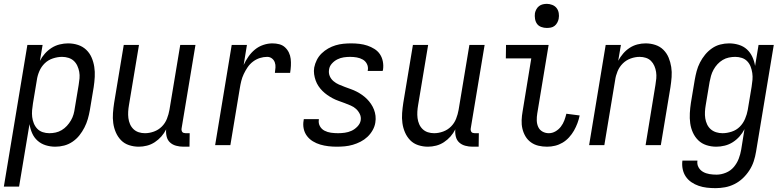

<svg xmlns="http://www.w3.org/2000/svg" viewBox="-48 -753 4068 996"><path d="M-28 215 94 -520H173L159 -437Q169 -457 184.5 -474.5Q200 -492 219.5 -504.5Q239 -517 261.5 -522.5Q284 -528 305 -528Q332 -528 356.5 -520Q381 -512 399 -495Q417 -478 427 -455Q437 -432 441 -406.5Q445 -381 443.5 -354Q442 -327 438 -301L418 -181Q414 -158 407.5 -135.5Q401 -113 390 -91.5Q379 -70 364 -51Q349 -32 328.5 -18Q308 -4 285 2Q262 8 239 8Q213 8 189 0.5Q165 -7 147 -23Q129 -39 119 -61.5Q109 -84 105 -109L51 215ZM208 -62Q224 -62 240.5 -65.5Q257 -69 272 -78Q287 -87 299 -100Q311 -113 320 -128.5Q329 -144 333.5 -160Q338 -176 340 -192L360 -312Q363 -329 364.5 -346.5Q366 -364 363 -380.5Q360 -397 353 -412Q346 -427 334.5 -437.5Q323 -448 307 -453Q291 -458 274 -458Q251 -458 226.5 -450Q202 -442 184 -424.5Q166 -407 156 -383.5Q146 -360 143 -337L123 -217Q120 -199 118.5 -181Q117 -163 119 -146Q121 -129 127.5 -113Q134 -97 145.5 -85Q157 -73 173.5 -67.5Q190 -62 208 -62Z M672 8Q646 8 621.5 0Q597 -8 580 -25.5Q563 -43 553 -66Q543 -89 539.5 -114.5Q536 -140 538 -166.5Q540 -193 544 -219L594 -520H673L621 -208Q618 -191 617 -174Q616 -157 618 -140.5Q620 -124 626.5 -109Q633 -94 644.5 -83Q656 -72 671.5 -67Q687 -62 704 -62Q727 -62 750.5 -70.5Q774 -79 791.5 -96.5Q809 -114 818 -137Q827 -160 831 -183L887 -520H966L894 -87Q893 -82 894 -77Q895 -72 897.5 -68.5Q900 -65 905 -63.5Q910 -62 915 -62H936L935 8H903Q884 8 865.5 3Q847 -2 834 -14Q821 -26 816.5 -44.5Q812 -63 814 -82Q804 -62 789 -45Q774 -28 755 -15.5Q736 -3 714.5 2.5Q693 8 672 8Z M1068 0 1154 -520H1233L1216 -416Q1226 -438 1240.5 -459Q1255 -480 1274.5 -496Q1294 -512 1318 -520Q1342 -528 1365 -528Q1384 -528 1401 -523.5Q1418 -519 1430.5 -507.5Q1443 -496 1450.5 -480.5Q1458 -465 1460 -447.5Q1462 -430 1461 -411.5Q1460 -393 1457 -375H1378Q1380 -389 1381 -403Q1382 -417 1377.5 -429.5Q1373 -442 1362.5 -450Q1352 -458 1338 -458Q1319 -458 1300 -452Q1281 -446 1264.5 -433.5Q1248 -421 1236.5 -404Q1225 -387 1216.5 -369Q1208 -351 1203.5 -332.5Q1199 -314 1196 -295L1147 0Z M1699 8Q1677 8 1655.5 5.5Q1634 3 1613.5 -3Q1593 -9 1575 -20Q1557 -31 1544.5 -47.5Q1532 -64 1527.5 -85Q1523 -106 1527 -128L1528 -135H1606V-132Q1603 -114 1611.5 -98.5Q1620 -83 1635.5 -75Q1651 -67 1669 -64.5Q1687 -62 1706 -62Q1723 -62 1741 -64.5Q1759 -67 1775.5 -74.5Q1792 -82 1806 -96.5Q1820 -111 1823 -128Q1826 -146 1818.5 -161.5Q1811 -177 1799 -188Q1787 -199 1771.5 -205.5Q1756 -212 1740.5 -218Q1725 -224 1709 -229.5Q1693 -235 1678 -243Q1663 -251 1649.5 -260.5Q1636 -270 1624.5 -281.5Q1613 -293 1604 -306.5Q1595 -320 1589.5 -335.5Q1584 -351 1581.5 -368Q1579 -385 1582 -403Q1586 -423 1595.5 -442Q1605 -461 1620.5 -476Q1636 -491 1654.5 -501.5Q1673 -512 1693 -518Q1713 -524 1733.5 -526Q1754 -528 1774 -528Q1795 -528 1816.5 -525.5Q1838 -523 1857.5 -516.5Q1877 -510 1894.5 -499Q1912 -488 1923 -471.5Q1934 -455 1938 -434Q1942 -413 1939 -392L1937 -385H1859L1860 -388Q1863 -406 1855.5 -421Q1848 -436 1834 -444Q1820 -452 1803 -455Q1786 -458 1768 -458Q1752 -458 1735 -455.5Q1718 -453 1702 -445Q1686 -437 1673.5 -423Q1661 -409 1659 -392Q1656 -374 1662.5 -358.5Q1669 -343 1682 -332Q1695 -321 1710 -314.5Q1725 -308 1741 -302Q1757 -296 1772.5 -290.5Q1788 -285 1802.5 -277.5Q1817 -270 1830.5 -260.5Q1844 -251 1855.5 -239.5Q1867 -228 1876.5 -214Q1886 -200 1892 -184.5Q1898 -169 1900 -152Q1902 -135 1899 -117Q1896 -97 1885 -77.5Q1874 -58 1858 -43Q1842 -28 1822.5 -18Q1803 -8 1782.5 -2Q1762 4 1741 6Q1720 8 1699 8Z M2172 8Q2146 8 2121.5 0Q2097 -8 2080 -25.5Q2063 -43 2053 -66Q2043 -89 2039.5 -114.5Q2036 -140 2038 -166.5Q2040 -193 2044 -219L2094 -520H2173L2121 -208Q2118 -191 2117 -174Q2116 -157 2118 -140.5Q2120 -124 2126.5 -109Q2133 -94 2144.5 -83Q2156 -72 2171.5 -67Q2187 -62 2204 -62Q2227 -62 2250.5 -70.5Q2274 -79 2291.5 -96.5Q2309 -114 2318 -137Q2327 -160 2331 -183L2387 -520H2466L2394 -87Q2393 -82 2394 -77Q2395 -72 2397.5 -68.5Q2400 -65 2405 -63.5Q2410 -62 2415 -62H2436L2435 8H2403Q2384 8 2365.5 3Q2347 -2 2334 -14Q2321 -26 2316.5 -44.5Q2312 -63 2314 -82Q2304 -62 2289 -45Q2274 -28 2255 -15.5Q2236 -3 2214.5 2.5Q2193 8 2172 8Z M2790 8Q2767 8 2745.5 3Q2724 -2 2706.5 -14.5Q2689 -27 2678 -45.5Q2667 -64 2662 -85.5Q2657 -107 2658 -130Q2659 -153 2663 -175L2708 -450H2576L2577 -520H2798L2739 -164Q2736 -146 2736.5 -128Q2737 -110 2744 -94.5Q2751 -79 2766 -70.5Q2781 -62 2799 -62Q2817 -62 2833.5 -71.5Q2850 -81 2861.5 -96Q2873 -111 2879.5 -128.5Q2886 -146 2890 -163L2959 -154Q2955 -134 2947.5 -114Q2940 -94 2929.5 -75.5Q2919 -57 2904 -40.5Q2889 -24 2870.5 -13Q2852 -2 2831.5 3Q2811 8 2790 8ZM2788 -608Q2774 -608 2760 -613Q2746 -618 2738 -629Q2730 -640 2727.5 -655Q2725 -670 2727 -685Q2729 -695 2734.5 -705Q2740 -715 2748.5 -721.5Q2757 -728 2767.5 -730.5Q2778 -733 2789 -733Q2803 -733 2817 -727.5Q2831 -722 2839.5 -711Q2848 -700 2850.5 -685Q2853 -670 2850 -655Q2848 -645 2842.5 -635Q2837 -625 2828.5 -618.5Q2820 -612 2809.5 -610Q2799 -608 2788 -608Z M3008 0 3094 -520H3173L3159 -438Q3170 -458 3184.5 -475Q3199 -492 3218 -504.5Q3237 -517 3258.5 -522.5Q3280 -528 3301 -528Q3327 -528 3351.5 -520Q3376 -512 3393.5 -494.5Q3411 -477 3420.5 -454Q3430 -431 3434 -405.5Q3438 -380 3436 -353.5Q3434 -327 3430 -301L3380 0H3301L3352 -312Q3355 -329 3356.5 -346Q3358 -363 3355.5 -379.5Q3353 -396 3346.5 -411Q3340 -426 3329 -437Q3318 -448 3302.5 -453Q3287 -458 3270 -458Q3247 -458 3223.5 -449.5Q3200 -441 3182.5 -423.5Q3165 -406 3155.5 -383Q3146 -360 3143 -337L3087 0Z M3664 223Q3641 223 3619 220.5Q3597 218 3576.5 211Q3556 204 3538.5 192Q3521 180 3509.5 163Q3498 146 3493.5 124.5Q3489 103 3492 80H3570Q3567 99 3575.5 114.5Q3584 130 3599 138.5Q3614 147 3632 150Q3650 153 3669 153Q3693 153 3717.5 143Q3742 133 3758.5 113.5Q3775 94 3784 70.5Q3793 47 3797 23L3814 -83Q3804 -63 3788.5 -45.5Q3773 -28 3753.5 -15.5Q3734 -3 3711.5 2.5Q3689 8 3668 8Q3641 8 3616.5 0Q3592 -8 3574.5 -25Q3557 -42 3546.5 -65Q3536 -88 3532.5 -113.5Q3529 -139 3530.5 -166Q3532 -193 3536 -219L3556 -339Q3560 -362 3566 -384.5Q3572 -407 3583 -428.5Q3594 -450 3609.5 -469Q3625 -488 3645 -502Q3665 -516 3688 -522Q3711 -528 3734 -528Q3760 -528 3784.5 -520.5Q3809 -513 3826.5 -497Q3844 -481 3854.5 -458.5Q3865 -436 3869 -411L3887 -520H3966L3874 34Q3870 59 3862 83.5Q3854 108 3839.5 130.5Q3825 153 3805.5 171.5Q3786 190 3762 202Q3738 214 3713 218.5Q3688 223 3664 223ZM3700 -62Q3723 -62 3747.5 -70Q3772 -78 3789.5 -95.5Q3807 -113 3817 -136.5Q3827 -160 3831 -183L3851 -303Q3854 -321 3855.5 -339Q3857 -357 3854.5 -374Q3852 -391 3846 -407Q3840 -423 3828.5 -435Q3817 -447 3800.5 -452.5Q3784 -458 3766 -458Q3750 -458 3733 -454.5Q3716 -451 3701 -442Q3686 -433 3674 -420Q3662 -407 3653.5 -391.5Q3645 -376 3640.5 -360Q3636 -344 3633 -328L3613 -208Q3610 -191 3609 -173.5Q3608 -156 3610.5 -139.5Q3613 -123 3620 -108Q3627 -93 3639 -82.5Q3651 -72 3667 -67Q3683 -62 3700 -62Z"/></svg>

Font: Iosevka
Style: Italic
Weight: 400
Italic angle: -9°
Monospace: yes
Designer: Belleve Invis
Foundry: Belleve Invis
Version: Version 32.5.0; ttfautohint (v1.8.4)